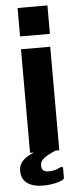

<svg xmlns="http://www.w3.org/2000/svg" viewBox="-60 -755 394 955"><g transform="rotate(-5 137.0 -277.5)"><path d="M215 -723H66V-581H215ZM208 85C193 93 174 100 150 100C125 100 114 90 114 68C114 43 133 24 193 0H211V-517H65V0H84C23 25 8 54 8 86C8 140 49 168 117 168C159 168 197 158 214 149C220 146 222 141 222 135V94C222 83 219 80 208 85Z"/></g></svg>

Font: United Sans
Style: Bold
Weight: 700
Designer: Pablo Impallari, Rodrigo Fuenzalida (Modified by Dan O. Williams)
Version: Version 1.000;PS 001.000;hotconv 1.0.88;makeotf.lib2.5.64775